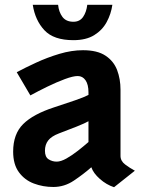

<svg xmlns="http://www.w3.org/2000/svg" viewBox="-20 -771 609 803"><path d="M203 11Q160 11 121.5 -3.5Q83 -18 59 -50.8Q35 -83.5 35 -137Q35 -210.5 76.8 -252Q118.5 -293.5 206 -322Q256.5 -338.5 294.2 -351.5Q332 -364.5 350 -374V-385Q350 -417.5 337.8 -435.2Q325.5 -453 305 -453Q285.5 -453 251.2 -440.2Q217 -427.5 178.5 -408.8Q140 -390 107 -372L50 -469Q84.5 -487.5 131 -509Q177.5 -530.5 228.5 -545.8Q279.5 -561 327 -561Q387 -561 421.2 -538.2Q455.5 -515.5 469.8 -478Q484 -440.5 484 -396V-119Q484 -97.5 503.8 -82.8Q523.5 -68 544 -57L457 12Q425 1.5 397.8 -22.5Q370.5 -46.5 362 -71.5Q329 -42.5 289.2 -15.8Q249.5 11 203 11ZM217 -95Q234.5 -95 258 -108.2Q281.5 -121.5 305.8 -140.5Q330 -159.5 350 -177V-264Q336.5 -256 301 -241.8Q265.5 -227.5 226.5 -213Q195 -201 181.5 -183.5Q168 -166 168 -140.5Q168 -114.5 183.2 -104.8Q198.5 -95 217 -95ZM287 -603Q204.5 -603 165.8 -644.5Q127 -686 117 -751H223Q226 -720.5 241.2 -700.2Q256.5 -680 287 -680Q313.5 -680 327.5 -700.2Q341.5 -720.5 345 -751H450Q444.5 -712.5 426.2 -678.8Q408 -645 374 -624Q340 -603 287 -603Z"/></svg>

Font: Junction
Style: Bold
Weight: 700
Designer: Caroline Hadilaksono
Foundry: Caroline Hadilaksono, Tyler Finck, The League of Moveable Type
Version: Version 2.000; ttfautohint (v1.8.3)